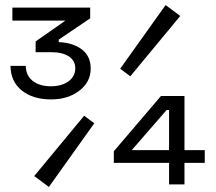

<svg xmlns="http://www.w3.org/2000/svg" viewBox="-20 -730 855 760"><path d="M337 -700V-657.5L212.5 -573.2V-563.2Q268 -561.2 303.5 -534.8Q339 -508.2 339 -458.5Q339 -405.2 293.9 -370.9Q248.8 -336.5 182.5 -336.5Q110 -336.5 66.1 -372Q22.2 -407.5 21.5 -469.2H82Q82.5 -431.2 109.5 -409.9Q136.5 -388.5 181 -388.5Q224.2 -388.5 251.1 -408.1Q278 -427.8 278 -459.5Q278 -489.5 252.9 -506.5Q227.8 -523.5 181 -523.5H121V-566L239 -648.5H29V-700ZM635.5 -710 693.5 -666.8 495.8 -428 455.8 -458ZM173.5 10 115.5 -33.2 313.2 -272 353.2 -242ZM710.2 -350V-135.8H790.5V-85.2H710.2V0H649.2V-85.2H430.5V-131.2L617.2 -350ZM501.5 -135.8H649.2V-294.5H639.5Z"/></svg>

Font: Space Grotesk Variable
Style: Regular
Weight: 400
Designer: Florian Karsten (Space Grotesk), Colophon Foundry (Space Mono)
Foundry: Florian Karsten
Version: Version 1.106